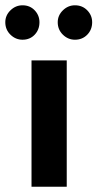

<svg xmlns="http://www.w3.org/2000/svg" viewBox="-47 -705 368 725"><path d="M72 0V-477H205V0ZM-27 -621Q-27 -647 -7.5 -666Q12 -685 38 -685Q66 -685 84 -666Q102 -647 102 -621Q102 -593 84 -574Q66 -555 38 -555Q12 -555 -7.5 -574Q-27 -593 -27 -621ZM171 -621Q171 -647 190.5 -666Q210 -685 236 -685Q264 -685 282.5 -666Q301 -647 301 -621Q301 -593 282.5 -574Q264 -555 236 -555Q210 -555 190.5 -574Q171 -593 171 -621Z"/></svg>

Font: Mukta
Style: Bold
Weight: 700
Designer: Girish Dalvi and Yashodeep Gholap
Foundry: Ek Type
Version: Version 2.538;PS 1.002;hotconv 16.6.51;makeotf.lib2.5.65220;